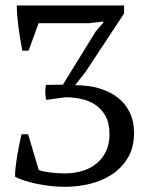

<svg xmlns="http://www.w3.org/2000/svg" viewBox="-20 -683 541 714"><path d="M259.3 -366.2Q309.6 -366.2 350.1 -354Q390.6 -341.8 419.2 -319.1Q447.8 -296.4 463.1 -263.7Q478.5 -231 478.5 -189.5Q478.5 -135.3 456.1 -97.2Q433.6 -59.1 397.2 -34.9Q360.8 -10.7 314.9 0.5Q269 11.7 221.7 11.7Q195.3 11.7 169.2 8.8Q143.1 5.9 118.7 1Q94.2 -3.9 73.2 -10.7Q52.2 -17.6 36.1 -25.4Q35.6 -40 37.8 -59.8Q40 -79.6 43.5 -101.1Q46.9 -122.6 51.3 -144Q55.7 -165.5 60.1 -183.6H84.5L124 -51.3Q129.4 -48.3 140.6 -45.9Q151.9 -43.5 165.8 -41.7Q179.7 -40 194.1 -39.1Q208.5 -38.1 220.7 -38.1Q255.9 -38.1 286.4 -47.4Q316.9 -56.6 339.1 -75Q361.3 -93.3 374.3 -120.6Q387.2 -147.9 387.2 -183.6Q387.2 -225.1 372.1 -252Q356.9 -278.8 333.3 -294.2Q309.6 -309.6 280.5 -315.4Q251.5 -321.3 223.6 -321.3L151.9 -311.5Q148.9 -324.7 148.4 -338.9Q147.9 -353 150.9 -367.2L213.9 -368.2L335.9 -565.9L363.8 -598.6V-603L311.5 -596.7H123.5L86.4 -494.6H63Q59.1 -514.6 55.4 -536.9Q51.8 -559.1 48.8 -581.3Q45.9 -603.5 44.2 -624.5Q42.5 -645.5 42.5 -662.6H441.4V-632.8L297.4 -414.6Z"/></svg>

Font: PT Astra Serif
Style: Regular
Weight: 400
Designer: A.Korolkova, I. Chaeva
Foundry: ParaType Ltd
Version: Version 1.002